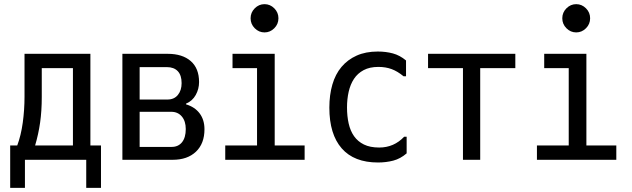

<svg xmlns="http://www.w3.org/2000/svg" viewBox="-20 -785 3040 924"><path d="M98 -320V-526H415V-85H466V119H395V-16H100V119H29V-85H63Q81 -133 89.5 -194.5Q98 -256 98 -320ZM331 -85V-457H181V-318Q181 -251 173 -195Q165 -139 149 -85Z M964 -163Q964 -94 923 -55Q882 -16 811 -16H569V-526H787Q858 -526 898 -491Q938 -456 938 -390Q938 -357 922 -328Q906 -299 875 -286V-283Q918 -270 941 -239Q964 -208 964 -163ZM786 -306Q818 -306 836 -328Q854 -350 854 -385Q854 -423 835.5 -442.5Q817 -462 783 -462H652V-306ZM874 -164Q874 -202 855 -224.5Q836 -247 804 -247H652V-78H806Q838 -78 856 -100.5Q874 -123 874 -164Z M1302 -526V-85H1446V-16H1064V-85H1217V-457H1099V-526ZM1186 -697Q1186 -725 1206 -745Q1226 -765 1253 -765Q1280 -765 1300 -745Q1320 -725 1320 -697Q1320 -669 1300 -649Q1280 -629 1253 -629Q1226 -629 1206 -649Q1186 -669 1186 -697Z M1937 -127V-47Q1907 -21 1872.5 -12Q1838 -3 1799 -3Q1684 -3 1624.5 -71Q1565 -139 1565 -267Q1565 -328 1579.5 -378Q1594 -428 1623.5 -463Q1653 -498 1696.5 -517.5Q1740 -537 1798 -537Q1837 -537 1870.5 -528Q1904 -519 1934 -494V-418H1922Q1893 -442 1864.5 -452.5Q1836 -463 1801 -463Q1759 -463 1730 -447.5Q1701 -432 1683.5 -405.5Q1666 -379 1658 -343.5Q1650 -308 1650 -268Q1650 -226 1658 -190.5Q1666 -155 1684 -129.5Q1702 -104 1731.5 -89.5Q1761 -75 1805 -75Q1876 -75 1925 -127Z M2208 -16V-457H2040V-526H2460V-457H2291V-16Z M2802 -526V-85H2946V-16H2564V-85H2717V-457H2599V-526ZM2686 -697Q2686 -725 2706 -745Q2726 -765 2753 -765Q2780 -765 2800 -745Q2820 -725 2820 -697Q2820 -669 2800 -649Q2780 -629 2753 -629Q2726 -629 2706 -649Q2686 -669 2686 -697Z"/></svg>

Font: D2Coding ligature
Style: Regular
Weight: 400
Monospace: yes
Designer: Yong-Rak Park; Jeong-Hwan Yoon; Sang-Min Lee;
Foundry: NHN Corporation
Version: Version 1.3.2; Build 20180524